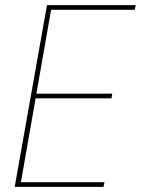

<svg xmlns="http://www.w3.org/2000/svg" viewBox="-20 -724 546 744"><path d="M506 -704H162L37 0H381L385 -18H61L118 -343H412L415 -361H121L178 -686H502Z"/></svg>

Font: Poppins Devanagari Thin
Style: Italic
Weight: 100
Italic angle: -10°
Designer: Ninad Kale (Devanagari), Jonny Pinhorn (Latin)
Foundry: Indian Type Foundry
Version: 4.005